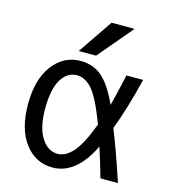

<svg xmlns="http://www.w3.org/2000/svg" viewBox="-114 -849 844 952"><g transform="rotate(15 308.5 -373.0)"><path d="M406.2 -252.9Q359.4 -377 323.2 -419.4Q287.1 -461.9 243.2 -461.9Q193.4 -461.9 163.1 -411.6Q132.8 -361.3 132.8 -260.7Q132.8 -165 166 -112.8Q199.2 -60.5 250 -60.5Q291 -60.5 328.6 -103Q366.2 -145.5 406.2 -252.9ZM340.8 -757.8H459L308.6 -580.1H219.7ZM479.5 -524.4H565.4Q526.4 -365.2 484.4 -255.9Q523.4 -159.2 577.1 2H487.3Q461.9 -85.9 441.4 -149.4Q403.3 -69.3 353 -28.8Q302.7 11.7 243.2 11.7Q155.3 11.7 100.1 -61Q44.9 -133.8 44.9 -261.2Q44.9 -388.7 100.6 -461.9Q156.2 -535.2 243.2 -535.2Q306.6 -535.2 352.1 -497.1Q397.5 -459 441.4 -363.3Q453.1 -404.3 479.5 -524.4Z"/></g></svg>

Font: irohakakuC Regular
Style: Regular
Weight: 400
Designer: [Source Han Sans]
Ryoko NISHIZUKA Ë•øÂ°öÊ∂ºÂ≠ê (kana & ideographs); Paul D. Hunt (Latin, Greek & Cyrillic); Wenlong ZHAN
Version: Version 1.001.20160904